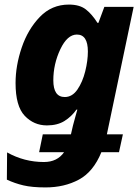

<svg xmlns="http://www.w3.org/2000/svg" viewBox="-20 -579 611 839"><path d="M263 -155Q213 -155 213 -228Q213 -299 243.5 -363.5Q274 -428 316 -428Q364 -428 364 -354Q364 -314 352.5 -267.5Q341 -221 318.5 -188Q296 -155 263 -155ZM179 240Q261 240 324.5 206Q388 172 423 86H500L517 8H447L564 -549H436L410 -479H406Q382 -517 355 -538Q328 -559 281 -559Q206 -559 154 -505Q102 -451 75 -371.5Q48 -292 48 -216Q48 -115 88 -73Q128 -31 185 -31Q231 -31 262 -50.5Q293 -70 314 -100H318Q314 -86 308.5 -66Q303 -46 299 -31L290 8H167L151 86H260Q230 129 172 129Q86 129 11 87L10 206Q44 222 82 231Q120 240 179 240Z"/></svg>

Font: Noto Sans Display Extra
Style: Italic
Weight: 800
Italic angle: -12°
Designer: Monotype Design Team
Foundry: Monotype Imaging Inc.
Version: Version 1.900